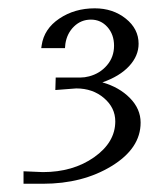

<svg xmlns="http://www.w3.org/2000/svg" viewBox="-20 -613 362 466"><path d="M37.1 -167V-197.3L84 -195.3Q157.2 -195.3 208.5 -231.4Q259.8 -267.6 259.8 -318.4Q259.8 -351.6 232.4 -375Q205.1 -398.4 165 -398.4L114.3 -394.5L115.2 -424.8H174.8Q185.5 -424.8 196.3 -427.7Q222.7 -434.6 239.7 -454.6Q256.8 -474.6 256.8 -502Q256.8 -529.3 240.7 -547.4Q224.6 -565.4 200.7 -565.4Q176.8 -565.4 159.7 -548.8Q142.6 -532.2 138.7 -506.8L137.7 -496.1H80.1L81.1 -502.9Q86.9 -543 124 -567.9Q161.1 -592.8 210 -592.8Q253.9 -592.8 285.2 -567.9Q316.4 -543 316.4 -506.8Q316.4 -477.5 293.5 -452.6Q270.5 -427.7 228.5 -413.1Q269.5 -401.4 295.4 -375Q321.3 -348.6 321.3 -315.4Q321.3 -252.9 251 -210Q180.7 -167 84 -167Z"/></svg>

Font: Kleymisska
Style: Regular
Weight: 500
Italic angle: -8°
Designer: gluk
Foundry: gluk
Version: Version 0.298